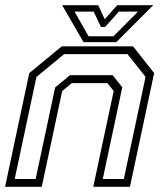

<svg xmlns="http://www.w3.org/2000/svg" viewBox="-22 -718 632 738"><path d="M-2.5 0 90.5 -437 215.5 -540H489.5L570.5 -437L477.5 0H336.5L415 -368L391 -398.5H254L217 -368L138.5 0ZM34.5 -30H115L190 -382L247 -429H411L448 -382.5L373 -30H454L537.5 -422.5L468 -510H224.5L118 -422ZM299 -556 217 -698H355.5L380.5 -644L428.5 -698H567L425 -556ZM318.5 -578.5H414L508.5 -673.5H435L382 -614.5H366L338 -673.5H264.5Z"/></svg>

Font: Tourney Light
Style: Italic
Weight: 300
Italic angle: -12°
Version: Version 1.015